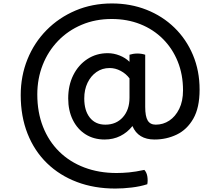

<svg xmlns="http://www.w3.org/2000/svg" viewBox="-20 -794 1276 1112"><path d="M586 14Q523 14 475.5 -16Q428 -46 401.5 -100Q375 -154 375 -224Q375 -300 404.5 -359Q434 -418 486 -452Q538 -486 604 -486Q639 -486 673 -472.5Q707 -459 730 -436V-477Q739 -480 751 -482Q763 -484 776 -484Q800 -484 821 -477V-175Q821 -120 835.5 -96Q850 -72 882 -72Q925 -72 960.5 -95.5Q996 -119 1018 -163.5Q1040 -208 1040 -271Q1040 -362 1009.5 -437.5Q979 -513 923.5 -568.5Q868 -624 792.5 -654Q717 -684 627 -684Q532 -684 453 -650.5Q374 -617 316.5 -557.5Q259 -498 227.5 -418.5Q196 -339 196 -247Q196 -144 229 -60Q262 24 323 84Q384 144 468.5 176Q553 208 655 208Q689 208 727 204.5Q765 201 816 190Q830 205 833.5 229Q837 253 833 273Q793 286 743 292Q693 298 648 298Q526 298 425.5 260Q325 222 252 151Q179 80 139.5 -20Q100 -120 100 -243Q100 -354 139 -450.5Q178 -547 249.5 -619.5Q321 -692 417.5 -733Q514 -774 628 -774Q736 -774 828.5 -737.5Q921 -701 990 -634Q1059 -567 1097.5 -475.5Q1136 -384 1136 -275Q1136 -170 1099.5 -106.5Q1063 -43 1003.5 -14.5Q944 14 875 14Q780 14 747 -64Q718 -27 677 -6.5Q636 14 586 14ZM468 -224Q468 -153 500.5 -112.5Q533 -72 590 -72Q653 -72 691.5 -115Q730 -158 730 -228V-340Q710 -367 679 -383.5Q648 -400 615 -400Q572 -400 539 -377Q506 -354 487 -314.5Q468 -275 468 -224Z"/></svg>

Font: Borel
Style: Regular
Weight: 400
Designer: Rosalie Wagner
Foundry: ANRT
Version: Version 1.007; ttfautohint (v1.8.4.7-5d5b)